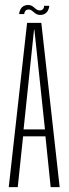

<svg xmlns="http://www.w3.org/2000/svg" viewBox="-20 -770 284 790"><path d="M16 0H53L75 -209H167L188.5 0H225.5L150 -676H91.5ZM77 -237.5 120 -648H121.5L165 -237.5ZM145.5 -708.5Q154 -708.5 160 -711Q166 -713.5 170.2 -717.5Q174.5 -721.5 177 -726.2Q179.5 -731 181.2 -736.5Q183 -742 182.5 -746H161.5Q161.5 -742 159.8 -737.2Q158 -732.5 153.8 -729.8Q149.5 -727 144 -727Q137.5 -727 132 -730.2Q126.5 -733.5 121.5 -738.2Q116.5 -743 110.5 -746.2Q104.5 -749.5 96 -749.5Q88.5 -749.5 82.2 -747.2Q76 -745 71.8 -741.2Q67.5 -737.5 64.8 -732.5Q62 -727.5 60.5 -722.5Q59 -717.5 58.5 -712H79.5Q80 -716.5 82 -721.2Q84 -726 88.2 -728.5Q92.5 -731 98.5 -731Q104 -731 109 -727.8Q114 -724.5 119.2 -719.8Q124.5 -715 130.5 -711.8Q136.5 -708.5 145.5 -708.5Z"/></svg>

Font: Anybody ExtraCondensed ExtraLight
Style: Regular
Weight: 250
Width: 2
Version: Version 1.113;gftools[0.9.25]